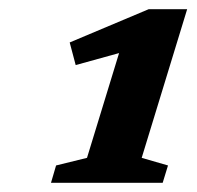

<svg xmlns="http://www.w3.org/2000/svg" viewBox="-20 -727 426 416"><path d="M168.5 -385 238 -612 144 -586 131 -635 302 -707H385.5L287 -385L344 -368.5L332.5 -331H90.5L101.5 -368.5Z"/></svg>

Font: Newsreader Caption SemiBold
Style: Italic
Weight: 600
Italic angle: -17°
Designer: Hugues Gentile
Foundry: Production Type
Version: Version 1.001